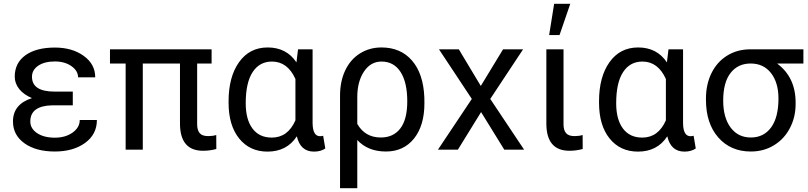

<svg xmlns="http://www.w3.org/2000/svg" viewBox="-20 -788 4257 1011"><path d="M139.6 -148.4Q139.6 -110.8 175.5 -86.9Q211.4 -63 269 -63Q324.2 -63 362.1 -89.8Q399.9 -116.7 399.9 -156.2H490.2Q490.2 -80.6 428 -35.4Q365.7 9.8 269 9.8Q169.4 9.8 108.9 -33.4Q48.3 -76.7 48.3 -148.4Q48.3 -239.3 148.4 -271.5Q105.5 -289.1 81.5 -318.8Q57.6 -348.6 57.6 -384.3Q57.6 -456.5 114 -497.1Q170.4 -537.6 269 -537.6Q359.9 -537.6 420.7 -493.9Q481.4 -450.2 481.4 -380.9H391.1Q391.1 -415 356.2 -439.7Q321.3 -464.4 269 -464.4Q214.4 -464.4 181.4 -442.1Q148.4 -419.9 148.4 -383.8Q148.4 -305.7 267.6 -305.7H363.3V-233.4H253.9Q139.6 -230.5 139.6 -148.4Z M1094.2 -453.6H1018.1V-134.3Q1018.1 -103 1031.2 -87.2Q1044.4 -71.3 1076.2 -71.3Q1099.6 -71.3 1118.7 -77.1L1119.1 -3.4Q1085 5.9 1049.3 5.9Q927.7 5.9 927.7 -137.7V-453.6H731.9V0H641.6V-453.6H559.1V-528.3H1094.2Z M1626 -528.3V-139.2Q1627 -70.8 1665 -70.8Q1674.3 -70.8 1681.6 -73.2L1692.9 -6.3Q1669.4 10.3 1633.3 10.3Q1561.5 10.3 1543 -70.3Q1490.7 10.3 1388.7 10.3Q1294.9 10.3 1239.3 -58.8Q1183.6 -127.9 1183.6 -247.1V-254.4Q1183.6 -383.3 1238.8 -460.7Q1293.9 -538.1 1389.6 -538.1Q1488.8 -538.1 1541 -459.5L1549.3 -528.3ZM1273.9 -244.1Q1273.9 -158.7 1309.6 -111.1Q1345.2 -63.5 1411.1 -63.5Q1495.6 -63.5 1535.6 -154.3V-372.1Q1494.1 -463.9 1412.1 -463.9Q1346.7 -463.9 1310.3 -408.4Q1273.9 -353 1273.9 -244.1Z M1988.8 -538.1Q2089.8 -538.1 2149.4 -469.2Q2209 -400.4 2214.4 -276.4L2214.8 -244.1Q2214.8 -127 2160.2 -58.6Q2105.5 9.8 2012.2 9.8Q1917 9.8 1861.3 -50.8V203.1H1770.5V-283.2Q1770.5 -360.4 1798.1 -418Q1825.7 -475.6 1875.7 -506.8Q1925.8 -538.1 1988.8 -538.1ZM1861.3 -135.7Q1901.9 -64 1985.4 -64Q2051.3 -64 2087.9 -111.6Q2124.5 -159.2 2124.5 -254.4Q2124.5 -354.5 2089.1 -409.2Q2053.7 -463.9 1988.8 -463.9Q1931.6 -463.9 1896.5 -411.1Q1861.3 -358.4 1861.3 -275.9Z M2511.7 -335.4 2628.9 -528.3H2734.4L2561.5 -267.1L2739.7 0H2635.3L2513.2 -197.8L2391.1 0H2286.1L2464.4 -267.1L2291.5 -528.3H2396Z M2947.3 -528.3V-133.3Q2947.3 -102.5 2960.7 -86.9Q2974.1 -71.3 3005.4 -71.3Q3028.8 -71.3 3047.9 -77.1L3048.3 -3.4Q3014.2 5.9 2978.5 5.9Q2856.9 5.9 2856.9 -137.7V-528.3ZM2897.9 -768.1H2982.9L2926.3 -603.5H2871.6Z M3576.7 -528.3V-139.2Q3577.6 -70.8 3615.7 -70.8Q3625 -70.8 3632.3 -73.2L3643.6 -6.3Q3620.1 10.3 3584 10.3Q3512.2 10.3 3493.7 -70.3Q3441.4 10.3 3339.4 10.3Q3245.6 10.3 3189.9 -58.8Q3134.3 -127.9 3134.3 -247.1V-254.4Q3134.3 -383.3 3189.5 -460.7Q3244.6 -538.1 3340.3 -538.1Q3439.5 -538.1 3491.7 -459.5L3500 -528.3ZM3224.6 -244.1Q3224.6 -158.7 3260.3 -111.1Q3295.9 -63.5 3361.8 -63.5Q3446.3 -63.5 3486.3 -154.3V-372.1Q3444.8 -463.9 3362.8 -463.9Q3297.4 -463.9 3261 -408.4Q3224.6 -353 3224.6 -244.1Z M4210.4 -453.6H4071.8Q4169.4 -381.3 4169.4 -248V-239.7Q4169.4 -171.4 4139.6 -114Q4109.9 -56.6 4055.9 -23.4Q4002 9.8 3933.6 9.8Q3827.1 9.8 3762.2 -64.2Q3697.3 -138.2 3697.3 -262.7V-269Q3697.3 -343.3 3726.1 -402.3Q3754.9 -461.4 3807.9 -494.6Q3860.8 -527.8 3929.2 -528.3H4210.4ZM3788.1 -258.3Q3788.1 -168.9 3827.1 -116.5Q3866.2 -64 3933.6 -64Q4001.5 -64 4040.3 -116.9Q4079.1 -169.9 4079.1 -269Q4079.1 -353 4039.8 -403.3Q4000.5 -453.6 3932.6 -453.6Q3865.7 -453.6 3826.9 -403.8Q3788.1 -354 3788.1 -258.3Z"/></svg>

Font: Noboto
Style: Regular
Weight: 400
Designer: Google
Version: Version 2.001101; 2014